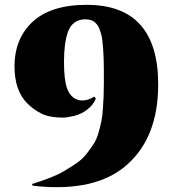

<svg xmlns="http://www.w3.org/2000/svg" viewBox="-20 -631 715 795"><path d="M240 -144Q186 -144 153 -160Q120 -176 94 -202Q40 -255 40 -357Q40 -468 112 -538Q188 -611 339 -611Q635 -611 635 -281Q635 -63 506 51Q402 144 214 144Q167 144 116 138L112 131Q202 103 241 80Q280 57 302 41Q324 25 340 4Q356 -17 368 -35.5Q380 -54 387.5 -80Q395 -106 399.5 -127.5Q404 -149 406 -181Q410 -231 410 -281Q410 -331 410 -349.5Q410 -368 409 -391.5Q408 -415 407 -429.5Q406 -444 404 -461.5Q402 -479 399 -489Q396 -499 392 -510.5Q388 -522 382.5 -528.5Q377 -535 370 -541Q357 -551 332 -551Q307 -551 288.5 -537.5Q270 -524 261 -498Q245 -452 245 -375.5Q245 -299 258 -264Q277 -215 322 -215Q345 -215 370 -231L377 -223Q366 -196 341 -177Q316 -158 286.5 -151Q257 -144 240 -144Z"/></svg>

Font: Cinzel Decorative Black
Style: Regular
Weight: 900
Designer: Natanael Gama
Version: Version 1.002;PS 001.002;hotconv 1.0.56;makeotf.lib2.0.21325